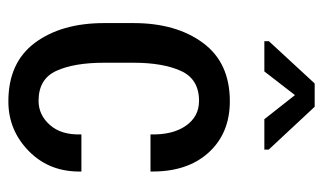

<svg xmlns="http://www.w3.org/2000/svg" viewBox="-182 -606 798 475"><g transform="rotate(90 217.5 -369.0)"><path d="M230 -64.9Q265.1 -64.9 290 -93.3Q314.9 -121.6 313 -170.9H404.8Q406.7 -92.8 355 -41.5Q303.2 9.8 231.4 9.8Q135.3 9.8 86.4 -55.9Q37.6 -121.6 37.6 -227.1V-299.8Q37.6 -405.3 86.7 -471.7Q135.7 -538.1 231 -538.1Q310.5 -538.1 358.4 -485.1Q406.2 -432.1 404.8 -341.8H313Q314.5 -396.5 291.7 -429.2Q269 -461.9 230 -461.9Q176.3 -461.9 156 -417.2Q135.7 -372.6 135.7 -299.8V-227.1Q135.7 -152.8 155.8 -108.9Q175.8 -64.9 230 -64.9ZM350.6 -634.3V-623.5H275.4L215.8 -699.2L157.2 -623.5H82.5V-634.8L187 -748H244.6Z"/></g></svg>

Font: Franco
Style: Regular
Weight: 400
Designer: Google
Version: Version 1.200311; 2013